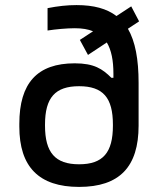

<svg xmlns="http://www.w3.org/2000/svg" viewBox="-20 -726 640 755"><path d="M56 -239V-228C56 -70 133 9 291 9C450 9 525 -70 525 -232V-400C525 -493 512 -563 483 -613L527 -642L496 -701L438 -663C400 -692 349 -706 281 -706C244 -706 208 -702 167 -694V-606C199 -611 243 -615 274 -615C303 -615 327 -611 346 -603L294 -569L326 -510L400 -559C418 -529 426 -488 426 -436V-420H418C383 -455 350 -477 274 -477C127 -477 56 -400 56 -239ZM157 -232V-236C157 -342 197 -387 291 -387C385 -387 424 -342 424 -236V-232C424 -126 385 -80 291 -80C197 -80 157 -126 157 -232Z"/></svg>

Font: LT Wave Mono Medium
Style: Regular
Weight: 500
Designer: Daniel Lyons
Version: Version 2.5 (Glyphs App)